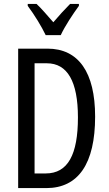

<svg xmlns="http://www.w3.org/2000/svg" viewBox="-20 -963 556 983"><path d="M214 -783H291C312 -829 354 -892 384 -933V-943H339C305 -908 287 -889 253 -849C223 -883 192 -920 167 -943H122V-933C157 -886 193 -827 214 -783ZM467 -366C467 -593 382 -714 223 -714H73V0H217C381 0 467 -125 467 -366ZM379 -362C379 -172 328 -75 214 -75H157V-639H220C325 -639 379 -546 379 -362Z"/></svg>

Font: Noto Sans Gurmukhi UI ExtraCondensed
Style: Regular
Weight: 400
Width: 2
Designer: Jelle Bosma - Monotype Design Team
Foundry: Monotype Imaging Inc.
Version: Version 2.004